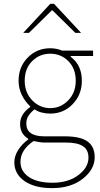

<svg xmlns="http://www.w3.org/2000/svg" viewBox="-20 -740 520 994"><path d="M250 233.9Q159.2 233.9 106.7 197.3Q54.2 160.6 54.2 100.1Q54.2 68.8 73.5 37.6Q92.8 6.3 126 -18.1V-22Q84 -46.9 84 -98.1Q84 -148.9 136.2 -186V-189.9Q111.3 -211.9 93.8 -246.6Q76.2 -281.2 76.2 -321.8Q76.2 -393.6 123.5 -441.9Q170.9 -490.2 240.2 -490.2Q272.5 -490.2 301.8 -478H461.9V-450.2H346.2V-445.8Q403.8 -402.8 403.8 -321.8Q403.8 -250 356.4 -200.9Q309.1 -151.9 240.2 -151.9Q192.4 -151.9 158.2 -173.8Q138.7 -157.7 127.4 -140.6Q116.2 -123.5 116.2 -100.1Q116.2 -34.2 210 -34.2H315.9Q395.5 -34.2 432.9 -7.8Q470.2 18.6 470.2 74.2Q470.2 137.2 408.4 185.5Q346.7 233.9 250 233.9ZM372.1 -321.8Q372.1 -384.8 334 -423.3Q295.9 -461.9 240.2 -461.9Q184.6 -461.9 146.2 -423.3Q107.9 -384.8 107.9 -321.8Q107.9 -260.3 147.2 -220.2Q186.5 -180.2 240.2 -180.2Q293.9 -180.2 333 -220.2Q372.1 -260.3 372.1 -321.8ZM252 206.1Q333.5 206.1 385.7 166.5Q438 127 438 76.2Q438 35.2 409.2 16.6Q380.4 -2 321.8 -2H211.9Q188.5 -2 153.8 -9.8Q85.9 36.1 85.9 98.1Q85.9 147 129.9 176.5Q173.8 206.1 252 206.1ZM100.1 -569.8 240.2 -720.2H259.8L399.9 -569.8H370.1L252 -686H248L129.9 -569.8Z"/></svg>

Font: Source Sans 3 ExtraLight
Style: Regular
Weight: 200
Designer: Paul D. Hunt
Foundry: Adobe
Version: Version 3.052;hotconv 1.1.0;makeotfexe 2.6.0